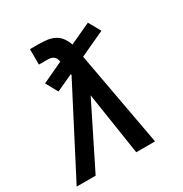

<svg xmlns="http://www.w3.org/2000/svg" viewBox="-171 -863 942 991"><g transform="rotate(-30 300.0 -367.5)"><path d="M1 0 266 -512 265 -518 165 -472 126 -543 250 -601Q249 -610 245.5 -618.5Q242 -627 234.5 -633Q227 -639 217.5 -641Q208 -643 198 -643H147V-735H198Q223 -735 248 -732Q273 -729 293.5 -718Q314 -707 327.5 -688Q341 -669 349 -646L474 -704L514 -633L365 -564L468 0H356L299 -372L114 0Z"/></g></svg>

Font: Iosevka Aile Semibold
Style: Italic
Weight: 600
Italic angle: -9°
Designer: Belleve Invis
Foundry: Belleve Invis
Version: Version 31.1.0; ttfautohint (v1.8.4)